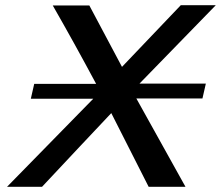

<svg xmlns="http://www.w3.org/2000/svg" viewBox="-20 -715 846 735"><path d="M7 0 337 -337H98L111 -394H348Q264 -551 182 -694H322L447 -459L672 -695H806L514 -395H768L755 -338H502L690 0H549L406 -282Q377 -251 284 -152.5Q191 -54 141 0Z"/></svg>

Font: Coval
Style: Medium Italic
Weight: 500
Foundry: Context Ltd
Version: Version 001.000